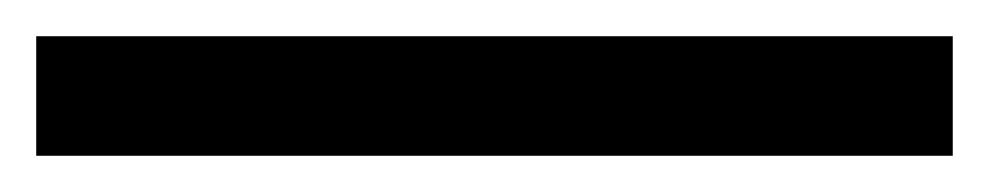

<svg xmlns="http://www.w3.org/2000/svg" viewBox="-23 -846 546 106"><path d="M503 -760H-3V-826H503Z"/></svg>

Font: Noto Sans Sharada
Style: Regular
Weight: 400
Designer: Monotype Design Team
Foundry: Monotype Imaging Inc.
Version: Version 2.006; ttfautohint (v1.8.4.7-5d5b)